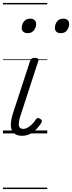

<svg xmlns="http://www.w3.org/2000/svg" viewBox="-20 -909 491 1308"><path d="M131 16Q103 16 85.5 6Q68 -4 60 -23.5Q52 -43 54 -70.5Q56 -98 67 -133L185 -494Q190 -506 196.5 -510.5Q203 -515 218 -515Q232 -515 238.5 -509.5Q245 -504 241 -494L117 -113Q109 -87 108 -68.5Q107 -50 114.5 -40.5Q122 -31 138 -31Q154 -31 170 -40.5Q186 -50 200 -64.5Q214 -79 223 -94Q228 -101 235 -104Q242 -107 253 -100Q264 -94 265 -86.5Q266 -79 261 -71Q249 -52 230 -31.5Q211 -11 186.5 2.5Q162 16 131 16ZM168 -683Q151 -683 139.5 -692Q128 -701 128 -719Q128 -743 143 -762.5Q158 -782 186 -782Q203 -782 214.5 -773Q226 -764 226 -745Q226 -722 211 -702.5Q196 -683 168 -683ZM394 -683Q376 -683 365 -692Q354 -701 354 -719Q354 -743 368.5 -762.5Q383 -782 411 -782Q429 -782 440 -773Q451 -764 451 -745Q451 -722 436.5 -702.5Q422 -683 394 -683ZM0 369H302V379H0ZM0 -20H302V0H0ZM0 -505H302V-500H0ZM0 -889H302V-879H0Z"/></svg>

Font: Playwrite HR Guides
Style: Regular
Weight: 400
Designer: Veronika Burian, José Scaglione
Foundry: TypeTogether
Version: Version 1.003